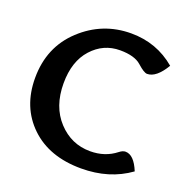

<svg xmlns="http://www.w3.org/2000/svg" viewBox="-122 -777 866 895"><g transform="rotate(20 311.0 -329.0)"><path d="M374 6.8Q215.8 6.8 122.3 -82.8Q28.8 -172.4 28.8 -316.9Q28.8 -470.2 133.5 -567.6Q238.3 -665 379.9 -665Q506.8 -665 601.1 -585Q558.1 -512.7 512.7 -512.7Q497.1 -512.7 463.6 -543Q430.2 -573.2 357.9 -573.2Q275.4 -573.2 218.8 -510.5Q162.1 -447.8 162.1 -338.9Q162.1 -223.6 227.3 -153.3Q292.5 -83 386.2 -83Q460 -83 513.2 -125Q529.3 -137.7 543 -137.7Q585 -137.7 614.3 -65.9Q513.7 6.8 374 6.8Z"/></g></svg>

Font: ALMAS
Style: Bold
Weight: 700
Designer: ALMAS Font/ by Husham Jawad Kadhim, derived from the Bainsely font by/ Paul James MIller
Foundry: High-Logic / Made with FontCreator
Version: Version 1.411;September 19, 2021;FontCreator 14.0.0.2814 32-